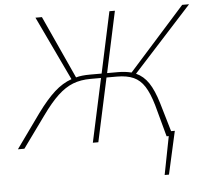

<svg xmlns="http://www.w3.org/2000/svg" viewBox="-57 -719 1056 975"><g transform="rotate(-5 471.0 -231.5)"><path d="M795 -24H814L765 195H743L781 0H770L726 -162Q708 -224 685.5 -259Q663 -294 629.5 -309Q596 -324 545 -324H492L422 0H394L464 -324H411Q360 -324 320.5 -308.5Q281 -293 243 -257.5Q205 -222 160 -159L45 0H12L136 -173Q185 -240 226.5 -277.5Q268 -315 314 -331L159 -658H192L338 -338Q367 -346 409 -346H469L536 -658H564L497 -346H553Q589 -346 621 -338L907 -658H942L643 -330Q681 -313 706.5 -275Q732 -237 752 -170Z"/></g></svg>

Font: Ysabeau Infant Extralight
Style: Italic
Weight: 200
Italic angle: -12°
Designer: Christian Thalmann (Catharsis Fonts)
Version: Version 0.003